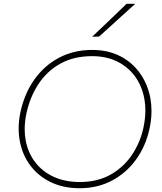

<svg xmlns="http://www.w3.org/2000/svg" viewBox="-20 -990 859 1019"><path d="M403 9Q316.5 9 250 -23Q183.5 -55 141.5 -110.8Q99.5 -166.5 85.5 -239Q79 -272.5 79 -307.5Q79 -349 88 -393Q110 -495 163.5 -569.5Q217 -644 295 -684.5Q373 -725 469 -725Q554 -725 618.8 -691.5Q683.5 -658 724.2 -599.5Q765 -541 778.5 -466.5Q784 -434.5 784 -401Q784 -356.5 774 -309Q754 -215 702 -143.2Q650 -71.5 573.5 -31.2Q497 9 403 9ZM403 -24Q498.5 -24 568.5 -64.2Q638.5 -104.5 682.2 -171Q726 -237.5 742 -316Q751.5 -362 751.5 -404.5Q751.5 -435 746.5 -463.5Q734.5 -531.5 697.8 -582.8Q661 -634 603 -663Q545 -692 469 -692Q371.5 -692 300 -652Q228.5 -612 183.5 -543Q138.5 -474 120 -387Q111 -343.5 111 -304Q111 -272.5 116.5 -243.5Q129.5 -177 167.8 -127.8Q206 -78.5 266 -51.2Q326 -24 403 -24ZM469 -795Q516.5 -840 561.5 -883Q606 -926 652 -970H698Q649.5 -926 602 -883Q554.5 -839.5 506 -796Z"/></svg>

Font: Heraclito Thin
Style: Italic
Weight: 100
Italic angle: -12°
Designer: Kostas Bartsokas (font) & Cristiano Sobral (main changes)
Foundry: Kostas Bartsokas (font) & Cristiano Sobral (main changes)
Version: Version 1.00;July 8, 2020;FontCreator 13.0.0.2655 64-bit